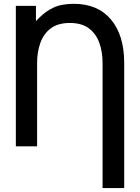

<svg xmlns="http://www.w3.org/2000/svg" viewBox="-20 -753 721 988"><path d="M619.1 -429.7V214.8H507.8V-429.7Q507.8 -484.9 491.5 -531.5Q475.1 -578.1 438.2 -606.4Q401.4 -634.8 339.4 -634.8Q277.3 -634.8 240.5 -606.4Q203.6 -578.1 187.3 -531.2Q170.9 -484.4 170.9 -429.2V0H61.5V-722.7H165V-644.5Q202.6 -684.6 235.1 -703.4Q267.6 -722.2 297.9 -727.8Q328.1 -733.4 359.4 -733.4Q483.4 -733.4 551.3 -652.3Q619.1 -571.3 619.1 -429.7Z"/></svg>

Font: Giphurs Medium
Style: Regular
Weight: 500
Version: Version 0.920; ttfautohint (v1.8.4.7-5d5b)